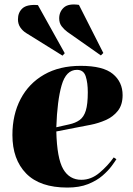

<svg xmlns="http://www.w3.org/2000/svg" viewBox="-20 -832 601 866"><path d="M344 -535Q445 -535 489 -498.5Q533 -462 533 -403Q533 -359 511.5 -332Q490 -305 457 -290.5Q424 -276 388.5 -269Q353 -262 326 -257L234 -239Q237 -118 265 -69.5Q293 -21 347 -21Q391 -21 428.5 -52.5Q466 -84 493 -122L505 -114Q499 -104 483.5 -83Q468 -62 442 -39.5Q416 -17 377 -1.5Q338 14 284 14Q160 14 98 -49.5Q36 -113 36 -223Q36 -315 73 -385.5Q110 -456 179 -495.5Q248 -535 344 -535ZM376 -416Q376 -459 366.5 -488Q357 -517 327 -517Q278 -517 258 -447.5Q238 -378 234 -258L292 -271Q320 -277 339 -290.5Q358 -304 367 -333Q376 -362 376 -416ZM284 -688Q269 -699 258 -713.5Q247 -728 247 -749Q247 -779 268 -798Q289 -817 336 -810L446 -593L435 -582ZM98 -683Q82 -693 71.5 -708.5Q61 -724 61 -745Q61 -776 81.5 -794.5Q102 -813 151 -809L272 -592L262 -581Z"/></svg>

Font: Literata 72pt ExtraBold
Style: Italic
Weight: 800
Italic angle: -2°
Designer: Latin by Veronika Burian and Jose Scaglione. Greek by Irene Vlachou. Cyrillic by Vera Evstafieva
Foundry: TypeTogether
Version: Version 3.002